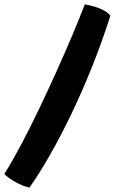

<svg xmlns="http://www.w3.org/2000/svg" viewBox="-28 -784 534 894"><path d="M367 -764Q417 -754 444.5 -741Q472 -728 486 -711.5Q447 -588.5 400 -471.5Q353 -354.5 302.8 -250.2Q252.5 -146 203 -59.5Q153.5 27 109 89.5Q76 82 43.5 63.5Q11 45 -8 26.5Q29 -32.5 70.8 -111.2Q112.5 -190 154.8 -278.5Q197 -367 237 -455.8Q277 -544.5 310.5 -624.2Q344 -704 367 -764Z"/></svg>

Font: Grandstander Thin
Style: Bold
Weight: 700
Version: Version 1.200